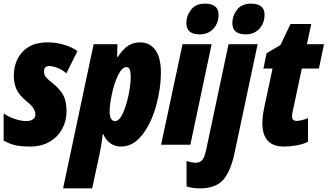

<svg xmlns="http://www.w3.org/2000/svg" viewBox="-22 -796 1802 1056"><path d="M-2 -23V-172Q27 -152 61.5 -141Q96 -130 123 -130Q144 -130 158.5 -139.5Q173 -149 173 -166Q173 -181 163 -198.5Q153 -216 123 -240Q82 -274 68 -306.5Q54 -339 54 -379Q54 -459 102 -511Q150 -563 239 -563Q286 -563 330 -550Q374 -537 404 -515L343 -393Q320 -413 293 -423Q266 -433 249 -433Q220 -433 220 -403Q220 -387 228.5 -374.5Q237 -362 269 -337Q308 -306 326 -272.5Q344 -239 344 -183Q344 -131 320 -87Q296 -43 251 -16.5Q206 10 145 10Q93 10 61 2.5Q29 -5 -2 -23Z M493 -553H624L622 -483H626Q654 -526 683 -544.5Q712 -563 748 -563Q802 -563 832.5 -521Q863 -479 863 -396Q863 -311 837 -215.5Q811 -120 761 -55Q711 10 643 10Q610 10 585 -8Q560 -26 546 -58H543Q539 -21 530 30L485 240H325ZM697 -372Q697 -427 675 -427Q649 -427 627.5 -382.5Q606 -338 593.5 -279Q581 -220 581 -184Q581 -130 611 -130Q634 -130 653.5 -172.5Q673 -215 685 -273Q697 -331 697 -372Z M1003 -668Q1003 -710 1029 -743Q1055 -776 1105 -776Q1180 -776 1180 -715Q1180 -669 1151.5 -638Q1123 -607 1077 -607Q1003 -607 1003 -668ZM982 -553H1142L1025 0H864Z M1256 -668Q1256 -710 1282 -743Q1308 -776 1358 -776Q1433 -776 1433 -715Q1433 -669 1404.5 -638Q1376 -607 1330 -607Q1256 -607 1256 -668ZM1004 229V89Q1012 93 1028 96Q1044 99 1054 99Q1079 99 1091 83.5Q1103 68 1111 32L1235 -553H1395L1268 45Q1247 146 1205.5 193Q1164 240 1078 240Q1034 240 1004 229Z M1421 -119Q1421 -156 1432 -208L1477 -419H1427L1444 -503L1520 -548L1576 -664H1690L1666 -553H1760L1732 -419H1638L1588 -184Q1584 -168 1584 -159Q1584 -144 1590 -137.5Q1596 -131 1611 -131Q1620 -131 1637.5 -135Q1655 -139 1672 -146V-17Q1647 -3 1609.5 3.5Q1572 10 1539 10Q1421 10 1421 -119Z"/></svg>

Font: Noto Sans UI CondBlack
Style: Italic
Weight: 900
Width: 3
Italic angle: -12°
Designer: Monotype Design Team
Foundry: Monotype Imaging Inc.
Version: Version 1.001